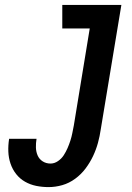

<svg xmlns="http://www.w3.org/2000/svg" viewBox="-20 -755 540 783"><path d="M178 8Q152 8 127.5 3Q103 -2 82 -14Q61 -26 46 -45Q31 -64 23 -87.5Q15 -111 14 -136.5Q13 -162 17 -188V-189H129Q126 -171 126.5 -153.5Q127 -136 133.5 -121Q140 -106 154 -97Q168 -88 186 -88Q202 -88 216.5 -98Q231 -108 240 -122Q249 -136 255.5 -151Q262 -166 267 -181.5Q272 -197 275 -212.5Q278 -228 281 -243L346 -639H234V-735H475L391 -228Q387 -200 379.5 -172.5Q372 -145 359.5 -118.5Q347 -92 329 -68Q311 -44 286.5 -26Q262 -8 234 0Q206 8 178 8Z"/></svg>

Font: Iosevka Custom
Style: Bold Italic
Weight: 700
Italic angle: -9°
Designer: Belleve Invis
Foundry: Belleve Invis
Version: Version 30.3.1; ttfautohint (v1.8.3)